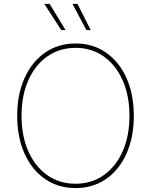

<svg xmlns="http://www.w3.org/2000/svg" viewBox="-20 -962 780 992"><path d="M370.6 9.8Q280.8 9.8 212.6 -37.4Q144.5 -84.5 106.7 -168.7Q68.8 -252.9 68.8 -363.3Q68.8 -474.6 106.9 -558.8Q145 -643.1 212.9 -690.2Q280.8 -737.3 370.6 -737.3Q460 -737.3 527.8 -690.2Q595.7 -643.1 633.5 -558.8Q671.4 -474.6 671.4 -363.3Q671.4 -252.4 633.5 -168.2Q595.7 -84 527.8 -37.1Q460 9.8 370.6 9.8ZM370.6 -12.7Q453.1 -12.7 515.9 -56.9Q578.6 -101.1 613.8 -180.2Q648.9 -259.3 648.9 -363.3Q648.9 -467.8 613.8 -546.9Q578.6 -626 515.9 -670.4Q453.1 -714.8 370.6 -714.8Q288.1 -714.8 225.1 -670.9Q162.1 -627 126.7 -547.9Q91.3 -468.8 91.3 -363.3Q91.3 -259.8 126.2 -180.7Q161.1 -101.6 224.1 -57.1Q287.1 -12.7 370.6 -12.7ZM426.3 -806.6 354.5 -941.9H380.4L448.7 -806.6ZM296.4 -806.6 209 -941.9H236.3L318.8 -806.6Z"/></svg>

Font: Inter 16pt Thin
Style: Regular
Weight: 250
Version: Version 4.001;git-66647c0bb